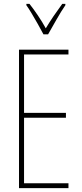

<svg xmlns="http://www.w3.org/2000/svg" viewBox="-20 -970 421 990"><path d="M333 0H78V-714H333V-689H104V-388H320V-363H104V-25H333ZM204 -793Q191 -818 174.5 -847Q158 -876 142.5 -902Q127 -928 116 -943V-950H132Q152 -925 175 -891Q198 -857 216 -824Q236 -857 256 -886.5Q276 -916 301 -950H317V-943Q295 -911 271.5 -869.5Q248 -828 228 -793Z"/></svg>

Font: Noto Sans Gurmukhi ExtraCondensed Thin
Style: Regular
Weight: 100
Width: 2
Designer: Jelle Bosma - Monotype Design Team
Foundry: Monotype Imaging Inc.
Version: Version 2.004; ttfautohint (v1.8.4.7-5d5b)